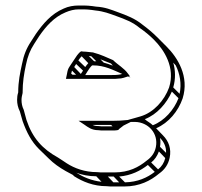

<svg xmlns="http://www.w3.org/2000/svg" viewBox="-20 -607 732 696"><path d="M316 -417C302 -418 294 -420 282 -420L274 -421C263 -414 255 -400 249 -391L233 -367C226 -357 225 -351 223 -340L219 -321H386C394 -321 402 -321 408 -322C424 -322 433 -327 444 -330L453 -326L448 -331L450 -332L444 -340C430 -360 407 -372 390 -389C369 -398 344 -410 320 -416C316 -418 316 -417 316 -417ZM244 27 249 32C279 51 318 68 367 68C376 69 382 69 388 69H430C486 69 526 48 557 22C577 8 590 -11 595 -35C602 -68 591 -96 571 -116L546 -142C592 -162 626 -204 642 -250C667 -330 624 -398 584 -438L549 -473C533 -489 515 -504 496 -518C469 -540 440 -551 407 -563C382 -572 362 -581 328 -583L314 -585C304 -586 295 -587 285 -587H265C247 -587 228 -584 211 -576C166 -557 136 -521 110 -484L92 -456C76 -432 66 -407 60 -376C53 -344 46 -312 46 -272C43 -263 42 -254 42 -245C42 -231 45 -217 52 -203C55 -191 59 -180 62 -168C77 -126 94 -94 121 -67L157 -32C174 -15 195 0 218 13ZM423 -339C419 -338 413 -336 408 -336C401 -335 394 -335 386 -335H289L297 -348C301 -355 309 -366 314 -370H317C360 -370 390 -353 423 -339ZM281 -351 273 -339 249 -364 256 -375ZM289 -364 264 -388C267 -393 272 -399 276 -403L300 -378C296 -373 292 -369 289 -364ZM579 -34C575 -17 566 -3 553 7L528 -18C541 -28 550 -42 556 -58ZM582 -53 560 -75C562 -86 562 -97 560 -107C574 -93 583 -75 582 -53ZM541 16C514 37 479 53 433 54L412 33C456 29 489 12 516 -9ZM412 54H391L371 33H392ZM348 52C312 48 282 35 258 20L256 19C277 27 302 32 329 32ZM617 -370C632 -340 639 -303 631 -267L608 -290C617 -321 616 -352 608 -380ZM505 -175C549 -192 584 -232 603 -275L627 -251C611 -209 576 -169 534 -153C525 -162 513 -167 505 -175ZM332 17C287 17 250 3 222 -15C218 -18 212 -22 207 -25L190 -36C134 -67 98 -106 76 -172C72 -186 70 -195 66 -209C60 -221 58 -233 58 -245C58 -253 60 -262 62 -270V-271C62 -310 67 -339 74 -372C80 -402 89 -425 104 -448L122 -476C147 -512 176 -545 217 -562C233 -569 249 -573 265 -573H285C294 -573 303 -572 312 -571L326 -569C356 -566 376 -558 401 -549C434 -537 461 -527 486 -506C505 -493 522 -479 538 -463C575 -426 616 -363 593 -290C576 -243 537 -199 489 -185L468 -179L443 -172C425 -170 407 -169 386 -169H265L286 -155C299 -146 312 -135 337 -135C344 -134 349 -134 353 -134H394C399 -134 405 -135 410 -136V-138C417 -143 423 -148 428 -152L454 -165H470C517 -164 555 -124 545 -74C541 -53 529 -37 512 -25C483 -1 447 18 395 18H353C348 18 340 18 332 17ZM404 -153V-154H405ZM337 -150C328 -150 323 -151 316 -154H383L388 -149H353C350 -149 344 -149 337 -150ZM344 -392C356 -387 369 -382 382 -377L389 -369C378 -373 365 -378 356 -380ZM243 -336 238 -340C239 -344 240 -348 241 -351L256 -336ZM302 -404C305 -404 309 -403 311 -403L329 -385H321Z"/></svg>

Font: Blanket
Style: Ugh
Weight: 900
Foundry: Cannot Into Space Fonts
Version: Version 0.9